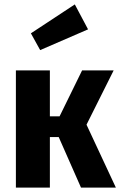

<svg xmlns="http://www.w3.org/2000/svg" viewBox="-20 -850 545 870"><path d="M372 -285 505 0H347L246 -229H206V0H52V-531H206V-323H250L352 -531H495ZM379 -717 162 -623 120 -699 319 -830Z"/></svg>

Font: Fira Sans Condensed
Style: Bold
Weight: 700
Width: 3
Designer: bBox Type GmbH & Carrois Corporate GbR & Edenspiekermann AG
Foundry: bBox Type GmbH & Carrois Corporate GbR & Edenspiekermann AG
Version: Version 4.301